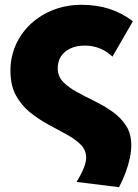

<svg xmlns="http://www.w3.org/2000/svg" viewBox="-20 -555 574 800"><path d="M476 225 299 203Q319 170.5 329 145Q339 119.5 339 102Q339 70 316.2 47.5Q293.5 25 257.5 5.2Q221.5 -14.5 181.2 -36.2Q141 -58 105 -87Q69 -116 46.2 -157.8Q23.5 -199.5 23.5 -260Q23.5 -318.5 46 -368.5Q68.5 -418.5 109 -456Q149.5 -493.5 203.5 -514.2Q257.5 -535 320.5 -535Q446 -535 533.5 -466L448.5 -319Q423 -343 394.2 -354Q365.5 -365 334.5 -365Q298.5 -365 273 -353Q247.5 -341 234 -319.8Q220.5 -298.5 220.5 -270Q220.5 -237.5 242.8 -214.2Q265 -191 299.8 -172Q334.5 -153 373.8 -133.8Q413 -114.5 447.8 -90.2Q482.5 -66 504.8 -32.2Q527 1.5 527 50Q527 74.5 521 103.5Q515 132.5 503.5 163.5Q492 194.5 476 225Z"/></svg>

Font: Geologica Black
Style: Regular
Weight: 900
Designer: Sindre Bremnes, Frode Helland
Foundry: Monokrom Skriftforlag AS
Version: Version 1.010;gftools[0.9.28]